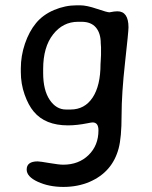

<svg xmlns="http://www.w3.org/2000/svg" viewBox="-20 -490 582 734"><path d="M145 -226.1V-210.9Q145 -145.5 169.9 -108.4Q194.8 -71.3 232.4 -71.3H249.5Q303.7 -71.3 334 -116.9Q364.3 -162.6 364.3 -245.1Q365.2 -254.9 365.2 -260.3L366.2 -280.3V-309.6Q365.2 -319.3 365.2 -324.2Q365.2 -362.8 346.7 -384.8Q328.1 -406.7 292 -406.7H278.3Q220.7 -406.7 182.9 -358.4Q145 -310.1 145 -226.1ZM428.7 -446.8Q471.2 -446.8 471.2 -385.3Q471.2 -369.1 458 -250.5Q444.8 -131.8 444.8 -48.8Q444.8 35.2 433.6 77.1Q409.7 167.5 322.8 205.1Q277.3 224.6 222.4 224.6Q167.5 224.6 124.8 205.1Q82 185.5 82 158.2Q82 127 124 127Q132.3 127 168.9 133.3Q205.6 139.6 221.7 139.6Q280.8 139.6 318.6 102.8Q356.4 65.9 356.4 8.3Q356.4 -22 334 -22Q330.1 -22 315.4 -19Q273.9 -10.7 239.7 -10.7Q152.8 -10.7 108.9 -63.5Q88.4 -87.9 74 -128.7Q59.6 -169.4 59.6 -214.8V-228.5Q59.6 -276.4 75.4 -323Q91.3 -369.6 117.7 -401.6Q144 -433.6 186.5 -451.7Q229 -469.7 273.4 -469.7H286.1Q311 -469.7 350.3 -456.3Q389.6 -442.9 398.4 -442.9Q418 -446.8 428.7 -446.8Z"/></svg>

Font: Averia Gruesa Libre
Style: Regular
Weight: 400
Italic angle: -1.70001°
Version: Version 1.002